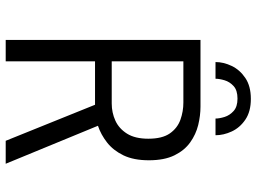

<svg xmlns="http://www.w3.org/2000/svg" viewBox="-136 -786 921 690"><g transform="rotate(90 325.0 -440.5)"><path d="M123 0V-700H363Q395 -700 428.8 -691.8Q462.5 -683.5 491.2 -663Q520 -642.5 537.8 -606.2Q555.5 -570 555.5 -514.5Q555.5 -460 537.8 -423.2Q520 -386.5 491.5 -364.2Q463 -342 431.5 -331.5L568 0H485.5L356 -321H200V0ZM200 -381H351.5Q384 -381 412.8 -394Q441.5 -407 459.8 -436Q478 -465 478 -512.5Q478 -562.5 459 -589.8Q440 -617 410 -627.8Q380 -638.5 348 -638.5H200ZM335 -881Q380.5 -881 409.5 -861.2Q438.5 -841.5 452 -812.2Q465.5 -783 465.5 -754H405.5Q405.5 -768 399.8 -786.5Q394 -805 378.5 -819Q363 -833 334 -833Q304 -833 288.8 -819Q273.5 -805 268 -786.5Q262.5 -768 262.5 -754H202.5Q202.5 -783 216.5 -812.2Q230.5 -841.5 259.8 -861.2Q289 -881 335 -881Z"/></g></svg>

Font: Trispace Light
Style: Regular
Weight: 300
Designer: Tyler Finck
Foundry: Etcetera Type Company
Version: Version 1.210; ttfautohint (v1.8.3)